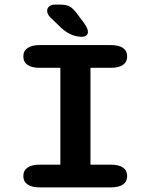

<svg xmlns="http://www.w3.org/2000/svg" viewBox="-20 -815 659 835"><path d="M154 0Q118 0 99.8 -12.8Q81.5 -25.5 81.5 -49.5Q81.5 -73.5 99.8 -86.2Q118 -99 154 -99H242.5V-520H154Q118 -520 99.8 -532.8Q81.5 -545.5 81.5 -569.5Q81.5 -593.5 99.8 -606.2Q118 -619 154 -619H460.5Q497 -619 515 -606.2Q533 -593.5 533 -569.5Q533 -545.5 515 -532.8Q497 -520 460.5 -520H373.5V-99H460.5Q497 -99 515 -86.2Q533 -73.5 533 -49.5Q533 -25.5 515 -12.8Q497 0 460.5 0ZM337 -655Q313.5 -655 292 -663.8Q270.5 -672.5 247.5 -692.5L204 -734.5Q185 -751 185 -768Q185 -780 194.5 -787.5Q204 -795 219.5 -795H240.5Q269.5 -795 284.5 -786Q299.5 -777 318 -751.5L345 -715.5Q362.5 -691.5 362.5 -676Q362.5 -666.5 355.5 -660.8Q348.5 -655 337 -655Z"/></svg>

Font: Sono Monospace SemiBold
Style: Regular
Weight: 600
Designer: Tyler Finck
Foundry: Tyler Finck
Version: Version 2.112